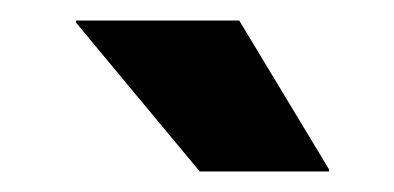

<svg xmlns="http://www.w3.org/2000/svg" viewBox="-20 -707 384 187"><path d="M54 -687H213L300.5 -542V-540H174.5L54 -685Z"/></svg>

Font: Anek Devanagari Medium
Style: Bold
Weight: 700
Version: Version 1.003